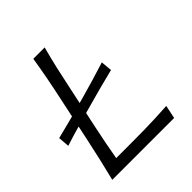

<svg xmlns="http://www.w3.org/2000/svg" viewBox="-196 -841 968 968"><g transform="rotate(-45 288.0 -356.5)"><path d="M47.5 0Q62.5 -60 75.2 -115.2Q88 -170.5 102 -236.5L117.5 -310Q92 -303 65.5 -295Q39 -287 12 -278L7 -338Q39 -346 70 -354Q101 -362 130 -369.5L152 -473Q166.5 -540.5 177.2 -597Q188 -653.5 197.5 -713H278.5Q262.5 -653.5 249.5 -597Q236.5 -540.5 222.5 -472.5L205 -390L244.5 -401Q286 -412.5 332.2 -426.2Q378.5 -440 429 -456L434.5 -396Q384.5 -384 337.2 -371.2Q290 -358.5 248.5 -347L197.5 -333Q195 -332 192.5 -331.5L174.5 -247Q164 -196 155.2 -151.8Q146.5 -107.5 139 -63.5H237.5Q296 -63.5 340.8 -64.2Q385.5 -65 424.2 -66.8Q463 -68.5 503.5 -71L488.5 0Z"/></g></svg>

Font: Commissioner Flair Light
Style: Italic
Weight: 300
Italic angle: -12°
Designer: Kostas Bartsokas
Foundry: Kostas Bartsokas
Version: Version 1.000; ttfautohint (v1.8.3)